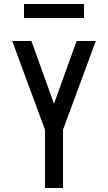

<svg xmlns="http://www.w3.org/2000/svg" viewBox="-20 -940 540 960"><path d="M205 0V-291L41 -735H137L250 -421L363 -735H459L295 -291V0ZM100 -850V-920H400V-850Z"/></svg>

Font: Iosevka SS04 Medium
Style: Regular
Weight: 500
Monospace: yes
Designer: Belleve Invis
Foundry: Belleve Invis
Version: Version 19.0.0; ttfautohint (v1.8.4)